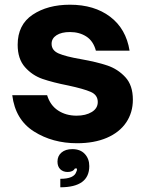

<svg xmlns="http://www.w3.org/2000/svg" viewBox="-20 -596 622 815"><path d="M32 -192H180Q193 -149 226.5 -127Q260 -105 305 -105Q344 -105 369.5 -120.5Q395 -136 395 -163Q395 -193 365 -206Q335 -219 270 -233Q204 -246 160.5 -261Q117 -276 86 -311Q55 -346 55 -406Q55 -491 118.5 -533.5Q182 -576 277 -576Q380 -576 447.5 -525Q515 -474 530 -381H387Q376 -422 346.5 -441Q317 -460 277 -460Q241 -460 220 -446.5Q199 -433 199 -410Q199 -382 229 -369Q259 -356 323 -345Q391 -333 435.5 -318Q480 -303 512 -268.5Q544 -234 544 -173Q544 -118 515.5 -76Q487 -34 433.5 -11Q380 12 307 12Q203 12 124 -38Q45 -88 32 -192ZM236 163Q295 163 304 133Q308 126 306 119H298Q290 134 267 134Q248 134 236 122.5Q224 111 224 90Q224 66 241 51.5Q258 37 287 37Q321 37 340 57.5Q359 78 359 109Q359 199 236 199Z"/></svg>

Font: Open Sauce Sans ExtraBold
Style: Regular
Weight: 800
Designer: Alfredo Marco Pradil
Foundry: Creative Sauce Fz LLC
Version: Version 1.477